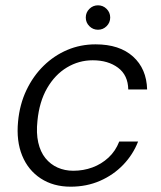

<svg xmlns="http://www.w3.org/2000/svg" viewBox="-20 -691 607 723"><path d="M246 12Q181 12 133.5 -19Q86 -50 63.5 -105Q41 -160 48 -233Q54 -298 79.5 -351.5Q105 -405 144.5 -443.5Q184 -482 233.5 -503Q283 -524 340 -524Q430 -524 481 -478Q532 -432 534 -354H463Q462 -408 424.5 -436Q387 -464 329 -464Q277 -464 232 -437Q187 -410 157.5 -359Q128 -308 121 -236Q116 -190 124 -154.5Q132 -119 151 -95.5Q170 -72 197 -60Q224 -48 256 -48Q294 -48 328 -60.5Q362 -73 388.5 -97.5Q415 -122 429 -158H500Q481 -109 444 -70.5Q407 -32 356.5 -10Q306 12 246 12ZM349 -579Q330 -579 316.5 -592.5Q303 -606 303 -625Q303 -644 316.5 -657.5Q330 -671 349 -671Q368 -671 381.5 -657.5Q395 -644 395 -625Q395 -606 381.5 -592.5Q368 -579 349 -579Z"/></svg>

Font: DM Sans 12pt Light
Style: Italic
Weight: 300
Italic angle: -10°
Version: Version 4.004;gftools[0.9.30]